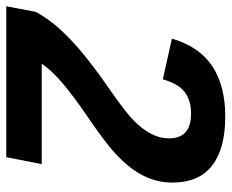

<svg xmlns="http://www.w3.org/2000/svg" viewBox="-99 -655 738 612"><g transform="rotate(90 270.0 -349.0)"><path d="M-16 0 2 -95Q26 -137 57 -171Q88 -205 126 -237Q145 -253 175.5 -276.5Q206 -300 251 -331Q287 -356 311.5 -375Q336 -394 349 -407Q376 -434 390.5 -461.5Q405 -489 405 -519Q405 -589 326 -589Q283 -589 256.5 -568Q230 -547 217 -499L87 -528Q113 -616 175.5 -657Q238 -698 335 -698Q438 -698 492 -656Q546 -614 546 -529Q546 -482 525 -439Q506 -399 463 -357Q443 -337 409.5 -311.5Q376 -286 330 -255Q266 -211 227.5 -178Q189 -145 167 -113H487L465 0Z"/></g></svg>

Font: Libra Sans Modern
Style: Bold Italic
Weight: 700
Italic angle: -12°
Foundry: Stefan Peev, Context Ltd
Version: Version 1.000